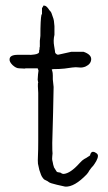

<svg xmlns="http://www.w3.org/2000/svg" viewBox="-20 -659 392 694"><path d="M135.7 -635.7 136.7 -638.7Q136.7 -638.7 139.6 -638.7Q145.5 -638.7 151.4 -631.8Q154.3 -628.9 155.3 -627Q157.2 -623 162.1 -618.2Q166 -614.3 169.9 -600.6Q173.8 -590.8 174.8 -584L176.8 -564.5V-533.2Q171.9 -512.7 175.8 -492.2Q177.7 -478.5 178.7 -474.6V-473.6Q178.7 -466.8 183.6 -463.9Q187.5 -460 193.4 -461.9L237.3 -471.7Q260.7 -471.7 282.2 -471.7V-470.7V-471.7Q310.5 -461.9 309.6 -444.3Q308.6 -427.7 290 -418.9Q279.3 -414.1 268.6 -415Q252.9 -417 241.2 -415L212.9 -411.1Q195.3 -409.2 172.9 -409.2L167 -408.2L168.9 -402.3Q170.9 -396.5 170.9 -385.7Q170.9 -374 170.9 -372.1L173.8 -344.7L171.9 -252Q168.9 -158.2 168.9 -142.6Q168.9 -108.4 169.9 -104.5Q169.9 -101.6 168.9 -93.8Q168 -83 168.9 -80.1Q169.9 -78.1 170.9 -71.3Q171.9 -63.5 174.8 -55.7V-54.7L184.6 -39.1Q186.5 -36.1 197.3 -35.2L200.2 -34.2Q204.1 -30.3 210 -30.3Q234.4 -32.2 267.6 -69.3Q277.3 -80.1 284.2 -84Q288.1 -85.9 293 -88.9Q296.9 -91.8 298.8 -92.8Q302.7 -94.7 304.7 -96.7L305.7 -97.7V-98.6Q308.6 -110.4 316.4 -110.4Q321.3 -110.4 328.1 -105.5Q334 -101.6 334 -95.7Q334 -87.9 328.1 -77.1Q321.3 -65.4 317.4 -60.5Q312.5 -55.7 309.6 -51.8Q306.6 -47.9 304.7 -44.9Q301.8 -42 299.8 -37.1L293.9 -29.3Q249 17.6 215.8 15.6Q210.9 14.6 185.5 8.8Q160.2 2.9 156.2 -1Q153.3 -3.9 144.5 -7.8Q138.7 -9.8 135.7 -14.6Q130.9 -20.5 128.4 -26.9Q126 -33.2 122.1 -44.9Q119.1 -57.6 117.2 -67.4Q116.2 -77.1 117.2 -96.7Q118.2 -116.2 118.2 -149.4V-323.2Q116.2 -354.5 117.2 -358.4L118.2 -359.4L116.2 -371.1Q117.2 -392.6 119.1 -403.3V-404.3L116.2 -412.1H76.2Q71.3 -412.1 69.3 -411.1L48.8 -412.1Q38.1 -412.1 25.4 -423.8Q13.7 -435.5 14.6 -444.3Q14.6 -460.9 44.9 -460.9Q51.8 -460.9 54.7 -460.9H83Q90.8 -460 103.5 -461.9Q112.3 -462.9 117.2 -465.8Q123 -468.8 121.1 -475.6Q121.1 -476.6 122.1 -477.5Q123 -480.5 123 -485.4Q123 -488.3 124 -490.2Q124 -491.2 124 -502V-511.7L126 -529.3Q126 -587.9 129.9 -606.4Q130.9 -607.4 131.8 -607.4Q131.8 -619.1 131.8 -627.9V-630.9H132.8Z"/></svg>

Font: ToneOZ-YinPZ-Tsuipita-TC
Style: Regular
Weight: 400
Designer: ÂÆ£ÂøóÂáåJeffrey Xuan(jeffreyx@gmail.com, ToneOZ.com) ÈòøÂù§(cjkFonts)
Foundry: ToneOZ
Version: Version 0.24071